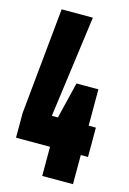

<svg xmlns="http://www.w3.org/2000/svg" viewBox="-108 -742 535 796"><g transform="rotate(15 159.5 -344.0)"><path d="M156 0V-125H10V-231L55 -688H189L130 -251H156L194 -407H288V-251H319V-125H288V0Z"/></g></svg>

Font: Saira Ultra Condensed Black
Style: Regular
Weight: 900
Width: 1
Designer: Hector Gatti with collaboration of the Omnibus-Type team
Foundry: Omnibus-Type
Version: Version 1.001; ttfautohint (v1.8)